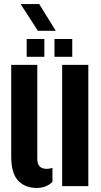

<svg xmlns="http://www.w3.org/2000/svg" viewBox="-20 -921 501 950"><path d="M35.5 -147.5V-600H164.5V-136.5Q164.5 -110 176.2 -97.8Q188 -85.5 212 -85.5Q225 -85.5 239.5 -90.5V-21Q209 9 162 9Q104 9 69.8 -27.2Q35.5 -63.5 35.5 -147.5ZM287.5 0V-600H417V0ZM249.5 -640V-728H337.5V-640ZM112 -640V-728H199.5V-640ZM167.5 -768.5 82 -901H174L256 -768.5Z"/></svg>

Font: Big Shoulders Stencil Display Thin ExtraBold
Style: Regular
Weight: 800
Version: Version 2.001